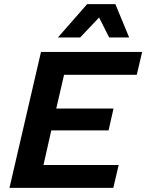

<svg xmlns="http://www.w3.org/2000/svg" viewBox="-20 -912 710 932"><path d="M540 -892 607 -730H510L461 -827L369 -730H261L403 -892ZM26 0 179 -660H670L644 -549H291L253 -385H531L507 -279H229L191 -111H556L530 0Z"/></svg>

Font: Elaine Sans SemiBold
Style: Italic
Weight: 600
Italic angle: -13°
Designer: Wei Huang
Foundry: Wei Huang
Version: Version 2.001;December 24, 2019;FontCreator 12.0.0.2547 64-b